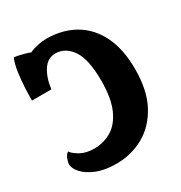

<svg xmlns="http://www.w3.org/2000/svg" viewBox="-170 -831 913 968"><g transform="rotate(-30 287.0 -347.5)"><path d="M230 14Q163 14 116 -5Q69 -24 44.5 -51.5Q20 -79 20 -102Q20 -116 27.5 -134.5Q35 -153 48 -162Q61 -143 93 -125.5Q125 -108 171 -108Q225 -108 270.5 -134.5Q316 -161 344 -222.5Q372 -284 372 -387Q372 -512 334.5 -567Q297 -622 239 -622Q195 -622 167.5 -581Q140 -540 132 -475H19Q19 -505 21 -547.5Q23 -590 29 -633.5Q35 -677 48 -709Q59 -709 76 -705Q93 -701 110 -696.5Q127 -692 137 -687Q158 -697 186 -703Q214 -709 236 -709Q329 -709 399.5 -668.5Q470 -628 509.5 -549Q549 -470 549 -352Q549 -229 505 -147.5Q461 -66 388.5 -26Q316 14 230 14Z"/></g></svg>

Font: Calistoga
Style: Regular
Weight: 400
Designer: Yvonne Schuttler, Eben Sorkin
Foundry: www.sorkintype.com
Version: Version 1.010; ttfautohint (v1.8.4.7-5d5b)